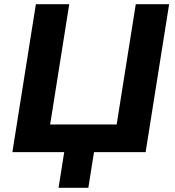

<svg xmlns="http://www.w3.org/2000/svg" viewBox="-20 -725 832 915"><path d="M259 170 286 0H39L151 -705H310L219 -132H536L627 -705H786L674 0H428L401 170Z"/></svg>

Font: Nunito Sans 10pt ExtraBold
Style: Italic
Weight: 800
Italic angle: -9°
Designer: Vernon Adams
Foundry: Vernon Adams
Version: Version 3.101;gftools[0.9.27]